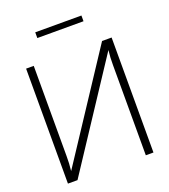

<svg xmlns="http://www.w3.org/2000/svg" viewBox="-160 -1019 997 1133"><g transform="rotate(-20 338.5 -452.5)"><path d="M130 0 564 -659C560 -620 559 -605 559 -566V0H607V-722H547L113 -63C117 -102 118 -118 118 -157V-722H70V0ZM484 -869V-905H194V-869Z"/></g></svg>

Font: Perun ExtraLight
Style: Regular
Weight: 200
Foundry: Copyright (c) Stefan Peev, Context Ltd, 2016
Version: Version 1.089